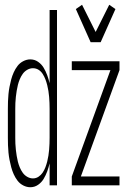

<svg xmlns="http://www.w3.org/2000/svg" viewBox="-20 -777 540 805"><path d="M360 -600 298 -739 324 -757 381 -643 438 -757 464 -739 402 -600ZM107 8Q92 8 77.5 0.5Q63 -7 53.5 -19.5Q44 -32 37.5 -46.5Q31 -61 27 -76Q23 -91 20 -106.5Q17 -122 15.5 -137.5Q14 -153 13.5 -168.5Q13 -184 13 -200V-320Q13 -336 13.5 -351.5Q14 -367 15.5 -382.5Q17 -398 20 -413.5Q23 -429 27 -444Q31 -459 37.5 -473.5Q44 -488 53.5 -500.5Q63 -513 77.5 -520.5Q92 -528 107 -528Q125 -528 139.5 -518Q154 -508 163 -493Q172 -478 178 -461.5Q184 -445 188 -428V-735H219V0H188V-92Q184 -75 178 -58.5Q172 -42 163 -27Q154 -12 139.5 -2Q125 8 107 8ZM281 0V-37L443 -483H281V-520H481V-483L319 -37H481V0ZM118 -29Q131 -29 141.5 -36Q152 -43 159 -53.5Q166 -64 170.5 -76Q175 -88 178 -100Q181 -112 183 -124.5Q185 -137 186 -149.5Q187 -162 187.5 -174.5Q188 -187 188 -200V-320Q188 -333 187.5 -345.5Q187 -358 186 -370.5Q185 -383 183 -395.5Q181 -408 178 -420Q175 -432 170.5 -444Q166 -456 159 -467Q152 -478 141.5 -484.5Q131 -491 118 -491Q106 -491 94.5 -484.5Q83 -478 75.5 -467.5Q68 -457 63 -445Q58 -433 55 -421Q52 -409 50 -396.5Q48 -384 46.5 -371Q45 -358 44.5 -345.5Q44 -333 44 -320V-200Q44 -187 44.5 -174.5Q45 -162 46.5 -149Q48 -136 50 -123.5Q52 -111 55 -99Q58 -87 63 -75Q68 -63 75.5 -52.5Q83 -42 94.5 -35.5Q106 -29 118 -29Z"/></svg>

Font: Iosevka SS18 Extralight
Style: Regular
Weight: 200
Monospace: yes
Designer: Belleve Invis
Foundry: Belleve Invis
Version: Version 25.1.1; ttfautohint (v1.8.4)